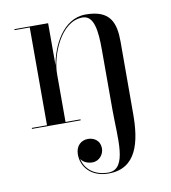

<svg xmlns="http://www.w3.org/2000/svg" viewBox="-82 -541 776 872"><g transform="rotate(-10 306.0 -105.0)"><path d="M41 -4.5V0H265.5V-4.5H196.5V-225.5C196.5 -309 253 -458.5 354.5 -458.5C408 -458.5 416 -385 416 -301V-20C416 107 438.5 255.5 348.5 255.5C282 255.5 242 217.5 233 172.5C242.5 188.5 264 197.5 285 197.5C318.5 197.5 338.5 168.5 338.5 143C338.5 103 308 89 283 89C252.5 89 226 110 226 151C226 207.5 268 260 349 260C479 260 505.5 141.5 505.5 11.5L506 -319.5C506 -406.5 485.5 -469.5 371 -469.5C265 -469.5 210.5 -351.5 196.5 -266V-460H41V-455.5H111V-4.5Z"/></g></svg>

Font: Bodoni* 36pt
Style: Regular
Weight: 400
Version: Version 2.3